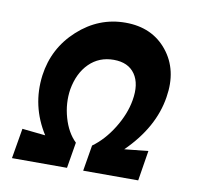

<svg xmlns="http://www.w3.org/2000/svg" viewBox="-67 -630 734 701"><g transform="rotate(10 300.0 -279.5)"><path d="M21 0 40 -112 126 -103Q63 -202 78 -317Q92 -420 168.5 -489.5Q245 -559 344 -559Q443 -559 499 -489.5Q555 -420 538 -317Q520 -202 419 -103L507 -112L489 0H285L301 -96Q344 -127 376.5 -179.5Q409 -232 418 -284Q429 -346 404 -382Q379 -418 325 -418Q271 -418 234.5 -382Q198 -346 187 -284Q179 -232 194 -179.5Q209 -127 241 -96L225 0Z"/></g></svg>

Font: Jost* 600 Semi
Style: Italic
Weight: 600
Italic angle: -10°
Version: Version 3.500